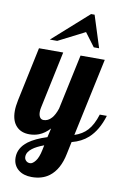

<svg xmlns="http://www.w3.org/2000/svg" viewBox="-114 -812 748 1124"><g transform="rotate(10 260.0 -250.0)"><path d="M333.5 -750H354.5L414.6 -561H382.8L322.8 -641.1L165.5 -561H121.6ZM77.1 225.6Q61.5 213.4 52.7 195.1Q43.9 176.8 43.9 152.8Q43.9 96.2 97.2 55.7Q137.2 25.9 207 3.9L219.2 -49.8Q189.9 -17.6 155.8 -4.4Q129.4 5.9 99.1 5.9Q51.3 5.9 23.4 -22.5Q-7.8 -53.7 -7.8 -113.8Q-7.8 -142.1 0 -179.2L67.9 -500H211.9L140.1 -160.2Q137.2 -147.9 137.2 -134.8Q137.2 -115.7 143.6 -104.5Q150.9 -90.8 167 -90.8Q193.4 -90.8 214.4 -114.3Q232.4 -134.3 245.1 -172.9L314.9 -500H459L359.9 -36.1Q407.2 -51.8 435.5 -83Q466.3 -116.7 485.8 -179.2H527.8Q501 -90.3 447.8 -42Q408.7 -6.8 351.1 7.8L335.9 80.1Q316.9 175.8 259.8 218.8Q218.3 250 155.8 250Q132.3 250 112.1 243.9Q91.8 237.8 77.1 225.6ZM165 149.9Q181.6 128.4 190.9 83L196.8 54.2Q151.4 71.3 128.9 88.9Q99.1 111.3 99.1 139.2Q99.1 152.3 107.4 161.1Q116.7 171.9 132.8 171.9Q147.9 171.9 165 149.9Z"/></g></svg>

Font: Pattaya
Style: Regular
Weight: 400
Designer: Pablo Impallari / Thai characters Designed by Thanarat Vachiruckul and Suppakit Chalermlarp
Foundry: Pablo Impallari
Version: Version 2.001